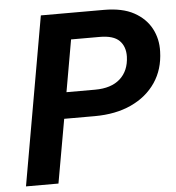

<svg xmlns="http://www.w3.org/2000/svg" viewBox="-51 -748 729 795"><g transform="rotate(-5 313.5 -350.0)"><path d="M25 0 148 -700H410Q487 -700 535 -673.5Q583 -647 606 -603.5Q629 -560 627 -508Q625 -434 588 -379.5Q551 -325 486 -295Q421 -265 334 -265H207L160 0ZM226 -374H345Q412 -374 449 -407Q486 -440 488 -499Q489 -541 464.5 -565.5Q440 -590 383 -590H264Z"/></g></svg>

Font: DM Sans 18pt
Style: Bold Italic
Weight: 700
Italic angle: -10°
Designer: Colophon Foundry, Jonny Pinhorn
Foundry: Colophon Foundry
Version: Version 4.004;gftools[0.9.30]